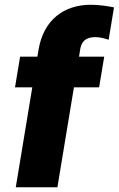

<svg xmlns="http://www.w3.org/2000/svg" viewBox="-20 -782 496 801"><path d="M377.8 -627.1C393.5 -627.1 410.2 -623.9 433.2 -616.1L455.6 -751.1C432.2 -756 394.9 -762.1 359 -762.1C246.8 -762.1 161.2 -699.2 140.6 -573.5L136 -545.5H63.9L42.6 -417.6H114.7L45.8 -0.7H219.5L288.4 -417.6H393.5L414.8 -545.5H309.7L314.6 -576.3C317.5 -593 324.6 -627.1 377.8 -627.1Z"/></svg>

Font: TID UI Extra Bold
Style: Italic
Weight: 800
Italic angle: -9.39999°
Designer: The TID Project Authors
Foundry: Bakken & Bæck
Version: Version 1.001;hotconv 1.0.109;makeotfexe 2.5.65596